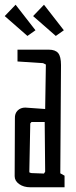

<svg xmlns="http://www.w3.org/2000/svg" viewBox="-27 -792 321 812"><path d="M35 -47 36 -291Q35 -312 47.5 -324.5Q60 -337 80 -337L164 -331L167 -519L155 -525L47 -532V-582H179Q207 -582 219 -567.5Q231 -553 231 -517L228 -59L246 -49V0H101Q73 0 54 -13.5Q35 -27 35 -47ZM164 -66 162 -276H106L101 -270L97 -66Q97 -63 98.5 -62Q100 -61 106 -60L159 -58ZM-7 -724 39 -772 123 -664 89 -640ZM113 -724 159 -772 243 -664 209 -640Z"/></svg>

Font: Bahianita
Style: Regular
Weight: 400
Designer: Pablo Cosgaya & Dani Raskovsky
Foundry: Pablo Cosgaya & Dani Raskovsky
Version: Version 1.008